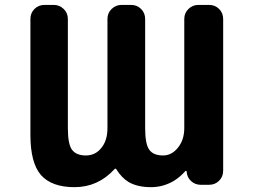

<svg xmlns="http://www.w3.org/2000/svg" viewBox="-20 -776 1040 786"><path d="M598.6 -9.8Q542 -9.8 505.9 -31.2Q477.5 -48.8 457 -82Q453.1 -88.9 448.2 -83Q380.9 -9.8 285.2 -9.8Q191.4 -9.8 147.5 -59.6Q104.5 -109.4 104.5 -223.6V-698.2Q104.5 -722.7 121.1 -739.3Q137.7 -755.9 162.1 -755.9H200.2Q223.6 -755.9 240.7 -739.3Q257.8 -722.7 257.8 -698.2V-252Q257.8 -184.6 275.4 -162.1Q293 -139.6 331.5 -139.6Q370.1 -139.6 394.5 -169.9Q419.9 -200.2 419.9 -252V-698.2Q419.9 -722.7 437 -739.3Q454.1 -755.9 477.5 -755.9H516.6Q541 -755.9 557.6 -739.3Q574.2 -722.7 574.2 -698.2V-252Q574.2 -184.6 591.8 -162.1Q608.4 -139.6 647.5 -139.6Q682.6 -139.6 708 -170.9Q734.4 -203.1 734.4 -252V-698.2Q734.4 -722.7 751.5 -739.3Q768.6 -755.9 792 -755.9H835.9Q860.4 -755.9 877 -739.3Q893.6 -722.7 893.6 -698.2V-77.1Q893.6 -52.7 877 -36.1Q860.4 -19.5 835.9 -19.5H801.8Q778.3 -19.5 761.7 -35.2Q745.1 -50.8 744.1 -74.2Q744.1 -75.2 742.2 -76.2Q740.2 -77.1 739.3 -76.2Q719.7 -53.7 694.3 -37.1Q649.4 -9.8 598.6 -9.8Z"/></svg>

Font: Rounded Mgen+ 1mn bold
Style: Bold
Weight: 700
Designer: [Source Han Sans]
Ryoko NISHIZUKA  (kana & ideographs); Paul D. Hunt (Latin, Greek & Cyrillic); Wenlong ZHANG  (bopomofo
Version: Version 1.059.20150602